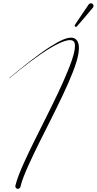

<svg xmlns="http://www.w3.org/2000/svg" viewBox="-20 -980 602 1194"><path d="M545.5 -959.7C545.4 -959.7 545.3 -959.7 545.3 -959.7C540.7 -959.7 534.9 -956.8 532.1 -953.2C529.2 -949.2 521.7 -937.9 510.6 -921.5C501.4 -908 491 -892.6 481.8 -879C471 -863 463.2 -851.4 456.7 -841.6C450.8 -832.7 448 -828.1 446.9 -826.8C447 -826.8 446.2 -825.9 446.3 -825.9C446.2 -825.8 445.9 -825.5 446 -825.6C445.2 -824.5 444.4 -822.3 444.4 -820.9C444.4 -816.6 447.9 -813.1 452.3 -813.1C454.4 -813.1 457.2 -814.5 458.5 -816.2C458.3 -816 458.8 -816.6 458.7 -816.4C458.7 -816.5 459.3 -817.3 459.4 -817.3C460.4 -818.7 464 -822.6 471.1 -830.7C478.7 -839.4 488 -850.2 500.5 -864.8C510.8 -877 525 -893.7 533.7 -904C546.7 -919.2 555.2 -929.3 558.4 -933.5C560.2 -935.9 561.6 -940.3 561.6 -943.3C561.6 -952.2 554.4 -959.6 545.5 -959.7ZM470.7 -676.3C472.8 -724.2 451.4 -754.5 402.7 -743.7C393.6 -741.7 383.7 -738.4 373 -733.9C350.4 -724.6 323.9 -709.9 293.9 -690.7C211.4 -637.9 112.6 -557.4 39.2 -496.3C39 -496.1 38.9 -495.8 38.9 -495.6C38.8 -495.1 39.3 -494.6 39.8 -494.6C41.4 -494.6 47.9 -501 49.1 -502C119.3 -560.2 217.1 -636.8 297.9 -684.3C328.4 -702.2 355 -715.2 377.2 -722.7C398.4 -730 433.6 -739.1 443.2 -714.6C446.8 -705.2 446.9 -692.3 445.1 -678.3C439 -629.2 415.5 -573.9 399.6 -534.2C333.2 -369.1 204 -134.4 129.2 31.8C107.9 79.1 85.9 131.1 75.7 174.8C75.5 175.6 75.3 177 75.3 177.9C75 186.7 81.9 194.1 90.7 194.4C98 194.6 105.2 189.1 106.8 182C116.5 140.4 137.8 90.7 158.4 44.9C236.1 -127.8 366.6 -361 433.2 -532.2C447.9 -570.2 468.5 -625.9 470.7 -676.3Z"/></svg>

Font: Sinatra
Style: Regular
Weight: 400
Designer: Fahmi
Version: Version 0.1